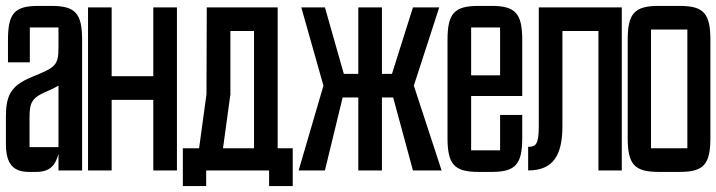

<svg xmlns="http://www.w3.org/2000/svg" viewBox="-20 -577 2425 650"><path d="M0 -90C0 -20 26 5 79 5H102C152 5 168 -20 178 -56V0H258V-441C258 -531 236 -557 154 -557H110C28 -557 7 -531 7 -441V-366H81V-484H178V-420C178 -355 170 -350 87 -316C14 -286 0 -251 0 -180ZM178 -79H80V-178C80 -227 86 -245 135 -266C152 -273 166 -280 178 -287Z M358 0V-239H499V0H579V-552H499V-319H358V-552H278V0Z M678 53V0H891V53H971V-75H920V-552H680L679 -258L654 -75H599V53ZM760 -258V-472H840V-75H735Z M1273 -247H1311L1378 0H1475L1381 -287L1467 -552H1378L1307 -327H1273V-552H1193V-327H1144L1080 -552H1000L1075 -287L991 0H1080L1140 -247H1193V0H1273Z M1644 5C1726 5 1748 -21 1748 -111V-188H1673V-68H1575V-252H1748V-441C1748 -531 1726 -557 1644 -557H1600C1517 -557 1495 -531 1495 -441V-111C1495 -21 1517 5 1600 5ZM1575 -484H1673V-322H1575Z M1768 0C1854 0 1884 -53 1884 -150V-472H2006V0H2085V-552H1804V-150C1804 -88 1794 -80 1768 -80Z M2281 5C2363 5 2385 -21 2385 -111V-441C2385 -531 2363 -557 2281 -557H2210C2127 -557 2105 -531 2105 -441V-111C2105 -21 2127 5 2210 5ZM2184 -477H2307V-75H2184Z"/></svg>

Font: Queering
Style: Regular
Weight: 400
Designer: Adam Naccarato
Foundry: adamnac
Version: Version 2.000;hotconv 1.0.109;makeotfexe 2.5.65596